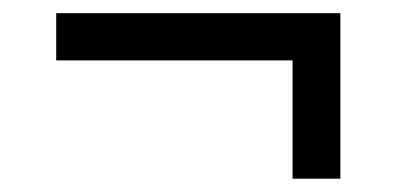

<svg xmlns="http://www.w3.org/2000/svg" viewBox="-20 -413 599 290"><path d="M494.1 -393.1V-143.1H421.9V-321.8H64.9V-393.1Z"/></svg>

Font: Droids
Style: b
Weight: 700
Foundry: Ascender Corporation
Version: Version 1.00 build 113